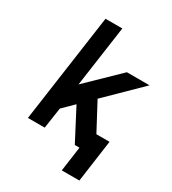

<svg xmlns="http://www.w3.org/2000/svg" viewBox="-205 -809 967 1078"><g transform="rotate(30 278.5 -270.0)"><path d="M57 0H166L186 -135L255 -203L361 0H496L342 -289L557 -500H410L209 -305L265 -700H156ZM369 160H483L521 -113H407Z"/></g></svg>

Font: Unageo
Style: SemiBold-Italic
Weight: 600
Designer: Richard Sepsi
Foundry: Richard Sepsi
Version: Version 2.000